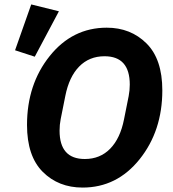

<svg xmlns="http://www.w3.org/2000/svg" viewBox="-20 -835 780 867"><path d="M246 -784 137 -579 48 -608 121 -815ZM353 12Q244 12 173 -59Q102 -130 102 -271Q102 -454 204.5 -582Q307 -710 462 -710Q570 -710 641.5 -639Q713 -568 713 -427Q713 -244 610.5 -116Q508 12 353 12ZM363 -117Q432 -117 477.5 -163.5Q523 -210 540 -296L561 -401Q566 -427 566 -453Q566 -581 452 -581Q383 -581 337.5 -534.5Q292 -488 275 -402L254 -297Q249 -272 249 -245Q249 -117 363 -117Z"/></svg>

Font: Aneliza
Style: Bold Italic
Weight: 700
Italic angle: -11.31°
Designer: Mike Abbink, Paul van der Laan, Pieter van Rosmalen
Foundry: Bold Monday
Version: Version 3.0